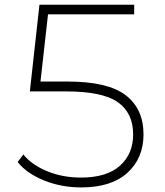

<svg xmlns="http://www.w3.org/2000/svg" viewBox="-20 -798 707 822"><path d="M594.4 -222.2Q594.4 -121.1 525.6 -58.3Q456.7 4.4 327.8 4.4Q242.2 4.4 168.3 -25.6Q94.4 -55.6 55.6 -104.4L80 -136.7Q114.4 -93.3 180.6 -65.6Q246.7 -37.8 326.7 -37.8Q436.7 -37.8 493.3 -88.3Q550 -138.9 550 -222.2Q550 -314.4 484.4 -360.6Q418.9 -406.7 261.1 -406.7H107.8L148.9 -777.8H554.4V-736.7H185.6L153.3 -448.9H270Q441.1 -448.9 517.8 -390.6Q594.4 -332.2 594.4 -222.2Z"/></svg>

Font: Paperlogy 2 ExtraLight
Style: Regular
Weight: 250
Designer: redesigned by Lee Juim, glyphs from Gmarket Sans & Montserrat
Foundry: PT&
Version: Version 1.001